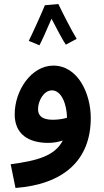

<svg xmlns="http://www.w3.org/2000/svg" viewBox="-20 -704 519 954"><path d="M203 -678C186 -636 137 -528 123 -501L176 -479C185 -495 214 -559 236 -611C258 -568 292 -504 307 -482L361 -511C335 -553 289 -644 270 -684ZM57 230C294 212 431 94 431 -118C431 -238 368 -378 245 -378C136 -378 53 -255 53 -136C53 -37 122 6 220 6C247 6 271 1 292 -6C253 71 163 95 33 112ZM169 -161C169 -204 198 -255 238 -255C286 -255 312 -185 313 -119C291 -112 265 -109 242 -109C191 -109 169 -128 169 -161Z"/></svg>

Font: Noto Sans Arabic UI SmBd
Style: Regular
Weight: 600
Designer: Monotype Design Team, Nadine Chahine and Nizar Qandah
Foundry: Monotype Imaging Inc.
Version: Version 2.010